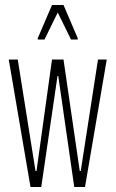

<svg xmlns="http://www.w3.org/2000/svg" viewBox="-20 -748 462 768"><path d="M102 0 15 -510H51L122 -64H126L188 -510H234L299 -64H303L372 -510H407L320 0H277L213 -444H210L145 0ZM131 -590V-595L188 -728H234L291 -595V-590H264L211 -698L158 -590Z"/></svg>

Font: Saira Ultra Condensed Thin
Style: Regular
Weight: 100
Width: 1
Designer: Hector Gatti with collaboration of the Omnibus-Type team
Foundry: Omnibus-Type
Version: Version 1.001; ttfautohint (v1.8)